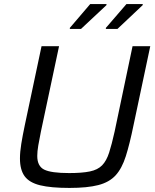

<svg xmlns="http://www.w3.org/2000/svg" viewBox="-20 -915 761 943"><path d="M321 8Q230 8 177 -5Q124 -18 101 -49.5Q78 -81 78 -137Q78 -168 84.5 -208.5Q91 -249 102 -301L184 -688H270L181 -269Q173 -230 168 -200.5Q163 -171 163 -149Q163 -99 197 -82Q231 -65 320 -65Q383 -65 421.5 -73Q460 -81 481.5 -103Q503 -125 516 -165.5Q529 -206 543 -269L631 -688H718L636 -301Q617 -208 598 -148Q579 -88 548 -54Q517 -20 463 -6Q409 8 321 8ZM500 -773V-778L601 -895H681V-890L557 -773ZM323 -773V-778L423 -895H503V-890L378 -773Z"/></svg>

Font: Saira
Style: Italic
Weight: 400
Italic angle: -12°
Designer: Hector Gatti with collaboration of the Omnibus-Type team
Foundry: Omnibus-Type
Version: Version 1.100; ttfautohint (v1.8.3)